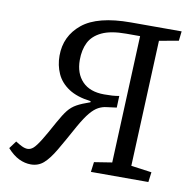

<svg xmlns="http://www.w3.org/2000/svg" viewBox="-80 -779 867 872"><g transform="rotate(10 353.5 -343.0)"><path d="M506 -646H442Q371 -646 330 -626.5Q289 -607 272 -573Q255 -539 255 -492Q255 -430 290 -393.5Q325 -357 391 -357Q412 -357 428 -358Q444 -359 460 -362L458 -308L412 -302Q393 -300 375 -290.5Q357 -281 338 -258.5Q319 -236 294 -192Q254 -119 227.5 -74Q201 -29 176.5 -7.5Q152 14 118 14Q90 14 63 1Q36 -12 9 -42L35 -77Q50 -67 64.5 -60Q79 -53 91 -53Q105 -53 117.5 -64Q130 -75 149 -105.5Q168 -136 200 -195Q221 -233 237 -253Q253 -273 275.5 -285.5Q298 -298 336 -311V-316Q272 -324 233.5 -349.5Q195 -375 178 -413Q161 -451 161 -495Q161 -586 231 -643Q301 -700 454 -700H688L683 -656L594 -640L569 -59L664 -46L658 0H393L399 -46L481 -59Z"/></g></svg>

Font: Literata 12pt
Style: Italic
Weight: 400
Italic angle: -2°
Designer: Latin by Veronika Burian and Jose Scaglione. Greek by Irene Vlachou. Cyrillic by Vera Evstafieva
Foundry: TypeTogether
Version: Version 3.002